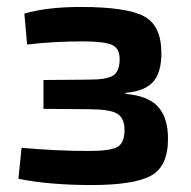

<svg xmlns="http://www.w3.org/2000/svg" viewBox="-20 -521 549 552"><path d="M212 -501Q343 -501 393.5 -474.5Q444 -448 444 -368Q444 -313 420.5 -286Q397 -259 341 -254V-251Q405 -246 434 -214.5Q463 -183 463 -122Q463 -42 413.5 -15.5Q364 11 243 11Q122 11 33 -7L42 -96Q143 -87 235 -87Q297 -87 317.5 -98.5Q338 -110 338 -147Q338 -182 316.5 -194.5Q295 -207 235 -207L105 -208V-291L234 -292Q287 -292 305.5 -304Q324 -316 324 -351Q324 -382 302 -392Q280 -402 217 -402Q135 -402 58 -393L50 -482Q116 -501 212 -501Z"/></svg>

Font: Exo 2 Semi Bold
Style: Regular
Weight: 600
Designer: Natanael Gama
Version: Version 1.001;PS 001.001;hotconv 1.0.88;makeotf.lib2.5.64775